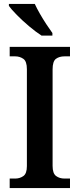

<svg xmlns="http://www.w3.org/2000/svg" viewBox="-20 -951 402 971"><path d="M29 0V-48H57Q80 -48 98 -60.5Q116 -73 116 -111V-601Q116 -641 98 -653.5Q80 -666 57 -666H29V-714H334V-666H306Q280 -666 263 -653.5Q246 -641 246 -600V-112Q246 -74 263.5 -61Q281 -48 306 -48H334V0ZM190 -771Q162 -789 128 -817.5Q94 -846 65.5 -875Q37 -904 25 -921V-931H156Q166 -909 181.5 -882Q197 -855 214 -829Q231 -803 245 -784V-771Z"/></svg>

Font: Noto Serif Ethiopic SemiCondensed SemiBold
Style: Regular
Weight: 600
Width: 4
Designer: Monotype Design Team
Foundry: Monotype Imaging Inc.
Version: Version 2.102; ttfautohint (v1.8.4.7-5d5b)